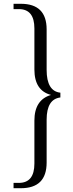

<svg xmlns="http://www.w3.org/2000/svg" viewBox="-20 -783 379 1003"><path d="M295.4 -273.9Q223.6 -265.1 223.6 -157.7V66.4Q223.6 200.2 88.9 200.2H50.8V172.4H78.6Q159.7 172.4 159.7 71.3V-152.8Q159.7 -261.7 246.6 -287.1Q159.7 -309.6 159.7 -419.9V-634.3Q159.7 -735.4 78.6 -735.4H50.8V-763.2H88.9Q223.6 -763.2 223.6 -629.4V-418Q223.6 -306.6 295.4 -298.8Z"/></svg>

Font: I.Ming
Style: Regular
Weight: 400
Designer: Ichiten Fonts Project
Version: Version 6.11; Dec 27, 2019